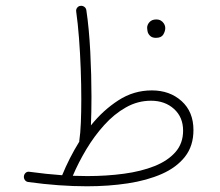

<svg xmlns="http://www.w3.org/2000/svg" viewBox="-20 -632 759 662"><path d="M62.5 -24.9Q63.5 -31.7 68.8 -36.4Q74.2 -41 82 -39.6Q139.6 -31.7 194.3 -27.8Q206.1 -56.6 220.9 -85.9Q235.8 -115.2 253.4 -143.6Q253.4 -145 253.4 -146.5Q257.3 -172.4 258.8 -209.5Q260.3 -246.6 260.3 -290.5Q260.3 -340.8 258.3 -395Q256.3 -449.2 252.4 -500.2Q248.5 -551.3 242.7 -592.3Q241.7 -600.1 246.3 -605.7Q251 -611.3 257.3 -611.8Q264.6 -612.8 270.8 -608.4Q276.9 -604 277.8 -596.2Q287.1 -534.2 291.3 -452.9Q295.4 -371.6 295.4 -298.3Q295.4 -271.5 294.9 -246.6Q294.4 -221.7 293.5 -199.7Q335.4 -252 388.2 -286.1Q440.9 -320.3 503.4 -320.3Q565.4 -320.3 606.2 -283.4Q647 -246.6 647 -183.6Q647 -128.9 617.9 -91.8Q588.9 -54.7 537.8 -32.2Q486.8 -9.8 420.7 0.2Q354.5 10.3 279.8 10.3Q184.6 10.3 77.6 -4.4Q69.8 -5.4 65.7 -11.5Q61.5 -17.6 62.5 -24.9ZM500.5 -284.7Q454.6 -284.7 414.1 -261.7Q373.5 -238.8 339.4 -200.9Q305.2 -163.1 277.8 -117.4Q250.5 -71.8 231 -25.9Q256.8 -24.9 281.2 -24.9Q347.7 -24.9 407.2 -33Q466.8 -41 512.7 -59.3Q558.6 -77.6 585 -107.7Q611.3 -137.7 611.3 -181.6Q611.3 -228 580.1 -256.3Q548.8 -284.7 500.5 -284.7ZM487.3 -536.1Q487.3 -546.9 495.6 -555.9Q503.9 -564.9 518.6 -564.9Q528.3 -564.9 534.7 -561Q541 -557.1 544.4 -551.8Q549.8 -543.9 549.8 -535.2Q549.8 -524.4 543 -512.9Q536.1 -501.5 517.6 -501.5Q505.4 -501.5 498.5 -507.6Q491.7 -513.7 489.3 -521.5Q488.8 -524.9 488 -528.6Q487.3 -532.2 487.3 -536.1Z"/></svg>

Font: Mikhak-FD ExtraLight
Style: Regular
Weight: 200
Designer: Amin Abedi
Version: Version 3.2